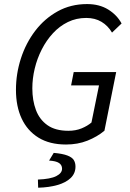

<svg xmlns="http://www.w3.org/2000/svg" viewBox="-20 -688 628 930"><path d="M299.8 12Q220.7 12 166.7 -21.1Q112.8 -54.3 85 -113.6Q57.3 -172.8 57.3 -252.6Q57.3 -330.8 81.3 -405Q105.3 -479.3 150.5 -538.6Q195.7 -597.9 259.3 -633.1Q322.8 -668.3 401.9 -668.3Q461.3 -668.3 503.9 -642Q546.6 -615.6 568.9 -574.3L522.6 -530.1Q502.9 -563.6 471.6 -582.3Q440.3 -601.1 397.7 -601.1Q349.4 -601.1 308.9 -581.3Q268.4 -561.6 236.6 -527.1Q204.7 -492.6 182.4 -448.7Q160 -404.9 148.3 -356.3Q136.6 -307.8 136.6 -260.1Q136.6 -201.7 154 -155.3Q171.4 -108.8 209.9 -81.6Q248.3 -54.5 311.3 -54.5Q346.8 -54.5 375.3 -66.2Q403.7 -78 423 -94.5L459.6 -274.5H324.4L337 -338.8H542.7L485.8 -54.7Q450.7 -25.5 403.6 -6.7Q356.5 12 299.8 12ZM164.8 221.2 163.6 181.8Q224.1 179.4 252.4 165.1Q280.6 150.8 280.6 129.2Q280.6 111.3 265.8 101.5Q251 91.7 217.7 89.8L240.3 52.5Q283.6 56.4 306.3 65.2Q329 73.9 337.3 87.1Q345.6 100.2 345.6 118.9Q345.6 151.7 322.5 174.1Q299.5 196.4 258.5 208.1Q217.6 219.9 164.8 221.2Z"/></svg>

Font: Source Sans 3
Style: Italic
Weight: 200
Italic angle: -11°
Designer: Paul D. Hunt
Foundry: Adobe
Version: Version 3.046;hotconv 1.0.118;makeotfexe 2.5.65603